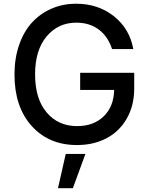

<svg xmlns="http://www.w3.org/2000/svg" viewBox="-20 -757 789 1015"><path d="M572.3 -497.6Q551.3 -563.5 502.7 -600.3Q454.1 -637.2 382.8 -637.2Q287.6 -637.2 226.6 -564.7Q165.5 -492.2 165.5 -363.8Q165.5 -234.4 226.8 -162.4Q288.1 -90.3 387.2 -90.3Q475.1 -90.3 528.3 -142.1Q581.5 -193.8 583.5 -281.7H403.8V-372.1H689.5V-289.6Q689.5 -199.2 650.6 -130.9Q611.8 -62.5 543.5 -26.4Q475.1 9.8 387.2 9.8Q238.3 9.8 147.5 -91.1Q56.6 -191.9 56.6 -363.3Q56.6 -448.7 81.1 -519.5Q105.5 -590.3 148.9 -637.7Q192.4 -685.1 252.2 -711.2Q312 -737.3 382.3 -737.3Q499.5 -737.3 582.8 -670.7Q666 -604 684.6 -497.6ZM286.6 237.8 327.6 56.6H431.6L365.2 237.8Z"/></svg>

Font: Interop Med
Style: Regular
Weight: 500
Designer: Rasmus Andersson, Google, Jang Haemin
Foundry: jhaemin
Version: Version 1.007